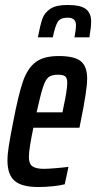

<svg xmlns="http://www.w3.org/2000/svg" viewBox="-20 -743 386 771"><path d="M10 -98Q10 -124 15.5 -158Q21 -192 33 -254Q54 -363 72 -415.5Q90 -468 122.5 -493Q155 -518 216 -518Q278 -518 304 -497.5Q330 -477 330 -427Q330 -382 304 -255L299 -230H114Q106 -192 101 -161Q96 -130 96 -112Q96 -85 110.5 -75Q125 -65 156 -65Q171 -65 202 -67.5Q233 -70 255 -73L240 -3Q221 2 191 5Q161 8 134 8Q67 8 38.5 -17Q10 -42 10 -98ZM231 -292 235 -313Q250 -381 250 -411Q250 -430 241.5 -436.5Q233 -443 213 -443Q188 -443 175.5 -433.5Q163 -424 153 -394Q143 -364 127 -292ZM346 -656Q346 -635 339 -593H279Q285 -623 285 -643Q285 -672 251 -672Q222 -672 211.5 -654.5Q201 -637 192 -593H132Q142 -645 150.5 -668.5Q159 -692 182 -707.5Q205 -723 251 -723Q304 -723 325 -706.5Q346 -690 346 -656Z"/></svg>

Font: Saira Ultra Condensed SemiBold
Style: Italic
Weight: 600
Width: 1
Italic angle: -12°
Designer: Hector Gatti with collaboration of the Omnibus-Type team
Foundry: Omnibus-Type
Version: Version 1.001; ttfautohint (v1.8)